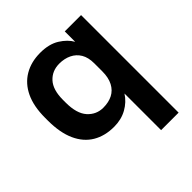

<svg xmlns="http://www.w3.org/2000/svg" viewBox="-201 -679 1016 1016"><g transform="rotate(-45 307.5 -171.0)"><path d="M423 200V-74Q398 -35 356 -11.5Q314 12 260 12Q191 12 140.5 -18Q90 -48 62.5 -108.5Q35 -169 35 -260V-280Q35 -366 62.5 -424Q90 -482 141 -512Q192 -542 260 -542Q326 -542 369 -515Q412 -488 432 -452V-530H554V200ZM291 -100Q331 -100 360.5 -115Q390 -130 406.5 -161.5Q423 -193 423 -240V-300Q423 -344 406 -372.5Q389 -401 359 -415.5Q329 -430 291 -430Q237 -430 203 -393Q169 -356 169 -280V-260Q169 -178 204 -139Q239 -100 291 -100Z"/></g></svg>

Font: Golos Text SemiBold
Style: Regular
Weight: 600
Designer: A.Korolkova, Vitaly Kuzmin
Foundry: ParaType Ltd
Version: Version 2.004